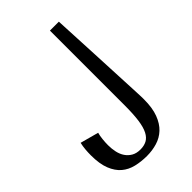

<svg xmlns="http://www.w3.org/2000/svg" viewBox="-209 -745 836 836"><g transform="rotate(-45 208.5 -327.5)"><path d="M102 -207Q98 -193 96 -174Q94 -155 94 -138Q94 -116 98.5 -95.5Q103 -75 113.5 -59.5Q124 -44 140.5 -34.5Q157 -25 181 -25Q203 -25 219.5 -33.5Q236 -42 247 -63Q258 -84 263 -120Q268 -156 268 -210V-670H323Q329 -548 333 -463.5Q337 -379 339.5 -324Q342 -269 343.5 -238.5Q345 -208 345.5 -193Q346 -178 346 -174Q346 -170 346 -169Q346 -116 332.5 -80.5Q319 -45 296.5 -24Q274 -3 244 6Q214 15 181 15Q146 15 114.5 7.5Q83 0 60 -19.5Q37 -39 23.5 -73Q10 -107 10 -160Q10 -177 11.5 -195Q13 -213 17 -230Z"/></g></svg>

Font: Combo
Style: Regular
Weight: 400
Designer: Eduardo Rodriguez Tunni
Foundry: Eduardo Rodriguez Tunni
Version: Version 1.001